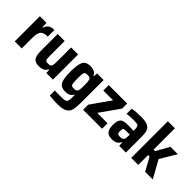

<svg xmlns="http://www.w3.org/2000/svg" viewBox="57 -1646 2751 2751"><g transform="rotate(45 1432.5 -270.0)"><path d="M55.3 0V-510H189.5L193.5 -423.5H201.8Q213.6 -460.7 232.6 -480.9Q251.5 -501 278.5 -509.5Q305.4 -518 342.1 -518V-383.8Q289 -383.8 257 -368.7Q224.9 -353.6 211.3 -316.4Q197.6 -279.2 197.6 -211.3V0Z M552.9 8Q508.6 8 481.2 -4.3Q453.7 -16.6 439.8 -40.8Q425.8 -65.1 420.8 -101.5Q415.7 -137.8 415.7 -185.4V-510H557.6V-233.8Q557.6 -191.2 559.2 -166.5Q560.9 -141.8 567.5 -130.3Q574.2 -118.7 586.7 -115.4Q599.1 -112 620.7 -112Q643.5 -112 657.1 -117.4Q670.6 -122.8 677.6 -137.2Q684.6 -151.6 686.5 -178.2Q688.4 -204.9 688.4 -246.4V-510H829.7V0H696.5L692.1 -63.1H684.2Q672.9 -38.5 653.9 -22.6Q634.9 -6.7 609.6 0.7Q584.3 8 552.9 8Z M1121.2 203.3Q1091.6 203.3 1061.6 202.1Q1031.7 200.9 1005.5 197.9Q979.4 195 959.2 192V91Q977.5 91.6 997.5 92.2Q1017.5 92.7 1039.8 92.7Q1062.1 92.7 1086 92.7Q1129.7 92.7 1153.6 88.5Q1177.5 84.2 1189 71.1Q1200.6 58 1203.4 33.4Q1206.3 8.7 1206.3 -31.5V-65.3H1199Q1187.1 -41.6 1169 -27.8Q1150.8 -13.9 1127.8 -7.8Q1104.7 -1.8 1075.2 -1.8Q1033.8 -1.8 1004.8 -14.3Q975.7 -26.8 958.4 -56Q941 -85.2 933.2 -135Q925.5 -184.8 925.5 -259.5Q925.5 -337 933.7 -387.4Q942 -437.7 959.4 -466.1Q976.7 -494.4 1005.8 -506.2Q1034.8 -518 1075.3 -518Q1101.6 -518 1126.4 -512.2Q1151.1 -506.4 1170.6 -491.3Q1190.1 -476.2 1201.7 -448.3H1209.8L1213.8 -510H1348V-62.2Q1348 5.2 1342.2 55.6Q1336.5 106 1314.8 138.4Q1293.2 170.9 1247.3 187.1Q1201.4 203.3 1121.2 203.3ZM1137.3 -120.2Q1163.9 -120.2 1177.8 -127.9Q1191.6 -135.6 1198 -156.1Q1203.4 -171.8 1204.9 -197.2Q1206.3 -222.7 1206.3 -259Q1206.3 -293.3 1204.9 -318.6Q1203.4 -344 1199 -358.1Q1193.1 -382 1179 -390.5Q1164.9 -399 1137.3 -399Q1113.1 -399 1099.3 -395.3Q1085.5 -391.6 1078.3 -377.8Q1071.2 -364.1 1069 -336Q1066.9 -307.9 1066.9 -259Q1066.9 -210.7 1069.3 -182.4Q1071.7 -154 1078.4 -141Q1085.1 -128.1 1099.4 -124.2Q1113.7 -120.2 1137.3 -120.2Z M1440.7 0V-103.1L1649.4 -400H1450.7V-510H1824.2V-406.9L1614.9 -111H1825.2V0Z M2029 8Q1983.7 8 1954 -7.4Q1924.3 -22.7 1909.9 -56.8Q1895.5 -90.9 1895.5 -145.5Q1895.5 -205.3 1908.7 -239.1Q1921.9 -272.9 1954.3 -286.8Q1986.7 -300.6 2042.5 -300.6Q2052.7 -300.6 2066.2 -300.6Q2079.8 -300.6 2096.9 -300.1Q2114.1 -299.6 2131.6 -298.6Q2149 -297.6 2165.4 -296.6V-319.6Q2165.4 -351.8 2161.1 -369.4Q2156.7 -387.1 2145.8 -395.4Q2134.8 -403.7 2112.7 -405.9Q2090.5 -408 2055 -408Q2034.8 -408 2011.8 -406.7Q1988.7 -405.4 1965.7 -403.9Q1942.8 -402.3 1922.2 -400.3V-502.6Q1961.3 -511.1 2006.2 -514.6Q2051.1 -518 2099.3 -518Q2154.2 -518 2191.8 -510.6Q2229.4 -503.1 2252.4 -487.5Q2275.5 -471.8 2287.4 -447.7Q2299.3 -423.5 2303.5 -389.6Q2307.8 -355.7 2307.8 -311.8V0H2172.1L2168.7 -62.1H2160.4Q2146.5 -33.7 2125.9 -18.3Q2105.3 -3 2080.6 2.5Q2055.8 8 2029 8ZM2093.2 -99.3Q2109.4 -99.3 2120.9 -101.6Q2132.3 -104 2141.1 -110.7Q2149.8 -117.5 2154.6 -127Q2160.5 -139.1 2163 -156.4Q2165.4 -173.7 2165.4 -197.2V-221.4H2085.2Q2062.2 -221.4 2050.3 -216.7Q2038.4 -212 2034.5 -198.3Q2030.6 -184.7 2030.6 -158.5Q2030.6 -134.5 2034.9 -121.8Q2039.1 -109.1 2052.6 -104.2Q2066 -99.3 2093.2 -99.3Z M2416.3 0V-743H2558.6V-310H2589L2701.3 -510H2850.8L2705.5 -266.2L2852.3 0H2698.2L2589 -199.5H2558.6V0Z"/></g></svg>

Font: Saira Thin SemiCondensed
Style: Regular
Weight: 100
Width: 4
Version: Version 1.101